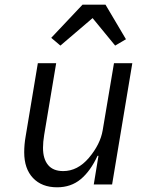

<svg xmlns="http://www.w3.org/2000/svg" viewBox="-20 -785 640 817"><path d="M399 -122H395Q365 -57 323.5 -22.5Q282 12 223 12Q158 12 120.5 -27.5Q83 -67 83 -137Q83 -170 89 -204L141 -516H219L168 -211Q163 -181 163 -156Q163 -109 184.5 -83Q206 -57 249 -57Q310 -57 358 -113Q407 -171 417 -231L465 -516H543L457 0H379ZM429 -765 516 -618 470 -591 374 -708 237 -591 198 -624 331 -765Z"/></svg>

Font: iA Writer Duo S
Style: Italic
Weight: 400
Italic angle: -9.5°
Designer: Mike Abbink, Paul van der Laan, Pieter van Rosmalen, Oliver Reichenstein
Foundry: Bold Monday and Information Architects Inc.
Version: Version 2.000